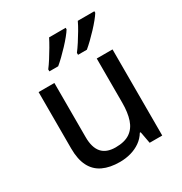

<svg xmlns="http://www.w3.org/2000/svg" viewBox="-179 -898 984 1039"><g transform="rotate(-30 312.5 -378.0)"><path d="M540.5 -538.1V0H461.9L448.2 -73.7H442.9Q426.3 -45.9 399.9 -27.3Q373.5 -8.8 340.8 0.5Q308.1 9.8 271.5 9.8Q209.5 9.8 166.3 -10.7Q123 -31.2 100.8 -74.5Q78.6 -117.7 78.6 -186V-538.1H177.2V-199.7Q177.2 -134.8 205.3 -102.5Q233.4 -70.3 291 -70.3Q347.2 -70.3 380.1 -92.5Q413.1 -114.7 427.5 -157.5Q441.9 -200.2 441.9 -262.2V-538.1ZM558.6 -766.1V-756.3Q550.3 -742.7 534.2 -722.9Q518.1 -703.1 497.8 -681.4Q477.5 -659.7 457 -639.9Q436.5 -620.1 419.4 -606H364.3V-618.2Q378.9 -637.2 395.8 -663.3Q412.6 -689.5 428.7 -716.6Q444.8 -743.7 455.1 -766.1ZM379.4 -766.1V-756.3Q371.1 -742.7 355 -722.9Q338.9 -703.1 318.6 -681.4Q298.3 -659.7 277.8 -639.9Q257.3 -620.1 240.2 -606H185.1V-618.2Q199.7 -637.2 216.3 -663.3Q232.9 -689.5 248.8 -716.6Q264.6 -743.7 275.9 -766.1Z"/></g></svg>

Font: Open Sans Medium
Style: Regular
Weight: 500
Designer: Monotype Design Team
Foundry: Monotype Imaging Inc.
Version: Version 3.000